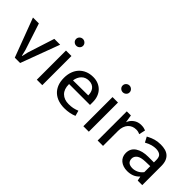

<svg xmlns="http://www.w3.org/2000/svg" viewBox="59 -1439 2188 2188"><g transform="rotate(45 1152.5 -345.5)"><path d="M357 -470H451L276 0H190L13 -470H108L214 -147L232 -73H236L253 -146Z M545 0V-470H633V0ZM589 -591Q566 -591 549.5 -606.5Q533 -622 533 -645Q533 -668 549.5 -684Q566 -700 589 -700Q611 -700 628 -684Q645 -668 645 -645Q645 -622 628 -606.5Q611 -591 589 -591Z M1177 -225H840V-221Q840 -143 882.5 -101Q925 -59 998 -59Q1036 -59 1065.5 -65Q1095 -71 1130 -85L1148 -20Q1119 -7 1079.5 1Q1040 9 995 9Q944 9 899.5 -5Q855 -19 821 -48.5Q787 -78 767.5 -124Q748 -170 748 -234Q748 -289 764.5 -334Q781 -379 811 -410.5Q841 -442 883.5 -459.5Q926 -477 979 -477Q1024 -477 1060.5 -462Q1097 -447 1123 -420Q1149 -393 1163 -355Q1177 -317 1177 -271ZM1086 -288Q1086 -314 1079.5 -336.5Q1073 -359 1059.5 -376Q1046 -393 1025 -403Q1004 -413 974 -413Q919 -413 884.5 -378Q850 -343 842 -286Z M1295 0V-470H1383V0ZM1339 -591Q1316 -591 1299.5 -606.5Q1283 -622 1283 -645Q1283 -668 1299.5 -684Q1316 -700 1339 -700Q1361 -700 1378 -684Q1395 -668 1395 -645Q1395 -622 1378 -606.5Q1361 -591 1339 -591Z M1525 0V-470H1591L1606 -376Q1623 -421 1662 -449Q1701 -477 1752 -477Q1778 -477 1795 -473Q1812 -469 1826 -463L1809 -386Q1797 -392 1782.5 -396Q1768 -400 1748 -400Q1719 -400 1694.5 -390Q1670 -380 1651.5 -360Q1633 -340 1622.5 -310.5Q1612 -281 1612 -243V0Z M1889 -428Q1913 -440 1934 -449.5Q1955 -459 1976 -465Q1997 -471 2019 -474Q2041 -477 2067 -477Q2106 -477 2138.5 -468.5Q2171 -460 2194.5 -440Q2218 -420 2231 -387.5Q2244 -355 2244 -306V0H2171L2160 -52H2158Q2127 -19 2090 -5Q2053 9 2008 9Q1974 9 1945.5 -0.5Q1917 -10 1896 -27.5Q1875 -45 1863.5 -70Q1852 -95 1852 -126Q1852 -200 1910.5 -238.5Q1969 -277 2065 -277H2155V-317Q2155 -368 2129 -386.5Q2103 -405 2059 -405Q2033 -405 1999.5 -396.5Q1966 -388 1923 -364ZM2156 -217 2082 -215Q2007 -213 1975.5 -188.5Q1944 -164 1944 -129Q1944 -108 1951 -93.5Q1958 -79 1969.5 -71Q1981 -63 1996.5 -59.5Q2012 -56 2029 -56Q2062 -56 2096 -71.5Q2130 -87 2156 -121Z"/></g></svg>

Font: Mukta Mahee
Style: Regular
Weight: 400
Designer: Shuchita Grover, Noopur Datye, Girish Dalvi, Yashodeep Gholap
Foundry: Ek Type
Version: Version 2.538;PS 1.000;hotconv 16.6.51;makeotf.lib2.5.65220;